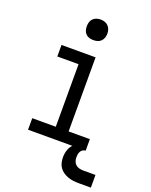

<svg xmlns="http://www.w3.org/2000/svg" viewBox="-167 -821 860 1096"><g transform="rotate(20 262.5 -272.5)"><path d="M75 0V-70H218V-450H89V-520H296V-70H425V0ZM250 -608Q237 -608 225 -611.5Q213 -615 204 -624Q195 -633 191.5 -645Q188 -657 188 -670Q188 -683 191.5 -695Q195 -707 204 -716Q213 -725 225 -729Q237 -733 250 -733Q263 -733 275 -729Q287 -725 296 -716Q305 -707 309 -695Q313 -683 313 -670Q313 -657 309 -645Q305 -633 296 -624Q287 -615 275 -611.5Q263 -608 250 -608ZM450 188Q434 188 417.5 186Q401 184 385.5 178.5Q370 173 356 163.5Q342 154 332.5 140.5Q323 127 319.5 110.5Q316 94 316 78Q316 56 323 35Q330 14 345.5 -1.5Q361 -17 382 -23.5Q403 -30 425 -30V0Q416 0 408 5Q400 10 395.5 18Q391 26 389.5 35.5Q388 45 388 54Q388 66 392 77.5Q396 89 405 97Q414 105 426 108Q438 111 450 111H525V188Z"/></g></svg>

Font: Iosevka Gothic
Style: Regular
Weight: 400
Monospace: yes
Designer: Belleve Invis
Foundry: Belleve Invis
Version: Version 15.5.1; ttfautohint (v1.8.4)